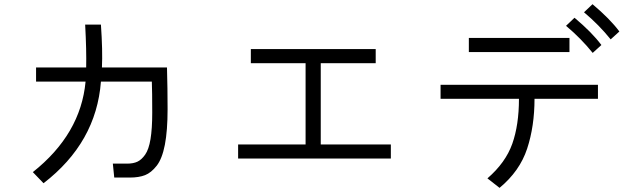

<svg xmlns="http://www.w3.org/2000/svg" viewBox="-20 -868 3040 928"><path d="M138.7 -36.1Q370.1 -219.7 393.6 -473.6H154.3V-542H396.5Q398.4 -624 391.6 -749H467.8Q476.6 -623 472.7 -542H787.1Q790 -440.4 790 -340.8Q790 -236.3 776.9 -168.5Q763.7 -100.6 737.3 -66.9Q710.9 -33.2 681.2 -21.5Q651.4 -9.8 607.4 -9.8H532.2L525.4 -77.1H593.8Q624 -77.1 644 -86.4Q664.1 -95.7 681.6 -120.6Q699.2 -145.5 707.5 -195.8Q715.8 -246.1 715.8 -323.2Q715.8 -425.8 713.9 -473.6H467.8Q445.3 -178.7 190.4 17.6Z M1130.9 -101.6V-169.9H1457V-562.5H1192.4V-630.9H1795.9V-562.5H1530.3V-169.9H1869.1V-101.6Z M2246.1 -616.2V-684.6H2732.4V-616.2ZM2109.4 -390.6V-458H2870.1V-390.6H2563.5Q2563.5 -257.8 2527.8 -149.4Q2492.2 -41 2394.5 40L2335.9 -5.9Q2423.8 -82 2456.1 -173.3Q2488.3 -264.6 2488.3 -390.6ZM2802.7 -808.6 2843.8 -847.7Q2928.7 -776.4 2973.6 -715.8L2931.6 -677.7Q2875 -748 2802.7 -808.6ZM2715.8 -743.2 2756.8 -782.2Q2841.8 -710.9 2886.7 -650.4L2844.7 -612.3Q2788.1 -682.6 2715.8 -743.2Z"/></svg>

Font: Gothic A1
Style: Regular
Weight: 400
Designer: HanYang I&C Co.,Ltd.
Foundry: HanYang I&C Co.,Ltd.
Version: Version 2.50